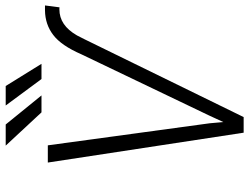

<svg xmlns="http://www.w3.org/2000/svg" viewBox="-124 -780 904 697"><g transform="rotate(-90 328.5 -432.0)"><path d="M224.6 -863.8H147.9L268.6 -733.9H330.1ZM364.3 -863.8H293.5L389.6 -733.9H444.8ZM148.9 -710.9H86.4L194.8 0H251.5L534.2 -578.1L547.9 -605C572.3 -647.5 603.5 -668.9 642.6 -668.9C643.1 -668.9 644 -668.9 645 -668.9L649.9 -668.5L656.7 -721.2H638.7C605 -720.7 575.2 -710.9 549.8 -691.4C523.9 -671.9 500.5 -637.7 479.5 -589.4L257.3 -125.5L233.4 -73.7L229 -123Z"/></g></svg>

Font: Roboto Light
Style: Italic
Weight: 300
Italic angle: -12°
Designer: Google
Version: Version 2.137; 2017